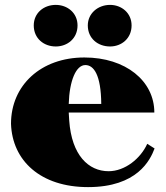

<svg xmlns="http://www.w3.org/2000/svg" viewBox="-20 -750 677 785"><path d="M340 15C541 15 594 -95 612 -143L582 -162C555 -102 491 -50 424 -50C342 -50 273 -115 263 -257L261 -290H611C611 -419 494 -515 325 -515C147 -515 25 -401 25 -244C30 -93 146 15 340 15ZM208 -560C256 -560 297 -593 297 -646C297 -697 256 -730 208 -730C159 -730 118 -697 118 -646C118 -593 159 -560 208 -560ZM430 -560C477 -560 518 -593 518 -646C518 -697 477 -730 430 -730C380 -730 339 -695 339 -646C339 -593 380 -560 430 -560ZM261 -325C264 -421 291 -484 329 -484C363 -484 393 -445 394 -325Z"/></svg>

Font: Sprat Black
Style: Regular
Weight: 900
Designer: Ethan Nakache
Foundry: Collletttivo
Version: Version 2.000;Glyphs 3.2 (3217)